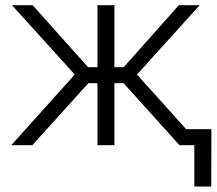

<svg xmlns="http://www.w3.org/2000/svg" viewBox="-20 -549 820 726"><path d="M22.5 0 262.7 -267.1 25.4 -529.3H103.5L313 -294.9H348.6V-529.3H412.6V-294.9H447.8L656.2 -529.3H734.9L498 -267.1L738.3 0H658.7L447.3 -234.4H412.6V0H348.6V-234.4H314L102.1 0ZM714.8 156.2V0H672.9V-60.5H779.3L778.8 156.2Z"/></svg>

Font: Inter 24pt Light
Style: Regular
Weight: 300
Designer: Rasmus Andersson
Foundry: rsms
Version: Version 4.001;git-66647c0bb